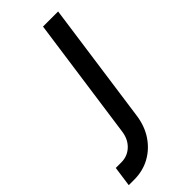

<svg xmlns="http://www.w3.org/2000/svg" viewBox="-348 -585 809 809"><g transform="rotate(-45 56.0 -181.0)"><path d="M-112 183 -99.5 93H-67Q-29.5 93 -3.5 68.5Q22.5 44 28 3.5L105 -545H195L119 -2Q111.5 54 83.8 95.5Q56 137 14 160Q-28 183 -79.5 183Z"/></g></svg>

Font: Mohave Light Medium
Style: Italic
Weight: 500
Italic angle: -8°
Version: Version 2.003